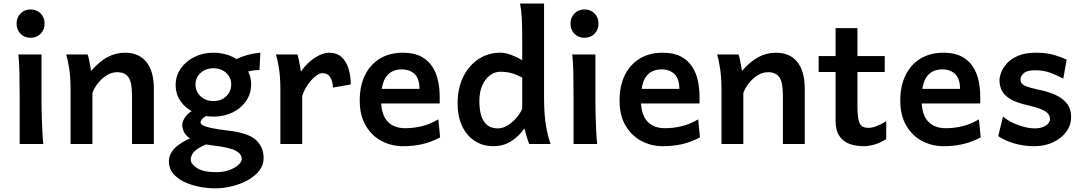

<svg xmlns="http://www.w3.org/2000/svg" viewBox="-20 -801 6017 1068"><path d="M82 -498H210.9Q210.9 -451.2 210.9 -398.7Q210.9 -346.2 210.9 -301.5Q210.9 -256.8 210.9 -231.9Q210.9 -200.7 212.2 -156Q213.4 -111.3 215.6 -68.8Q217.8 -26.4 220.7 0H89.4Q89.4 -35.2 89.4 -82.5Q89.4 -129.9 89.4 -177Q89.4 -224.1 89.4 -258.8Q89.4 -330.1 88.1 -394.8Q86.9 -459.5 82 -498ZM72.3 -669.9Q72.3 -703.6 94.2 -726.1Q116.2 -748.5 149.9 -748.5Q184.1 -748.5 206.1 -726.1Q228 -703.6 228 -669.9Q228 -635.7 206.1 -613.3Q184.1 -590.8 149.9 -590.8Q116.2 -590.8 94.2 -613.3Q72.3 -635.7 72.3 -669.9Z M835.9 0H714.4Q714.4 -32.7 714.4 -71.5Q714.4 -110.4 714.4 -148.7Q714.4 -187 714.4 -218.8Q714.4 -250.5 714.4 -268.6Q714.4 -344.2 694.3 -371.8Q674.3 -399.4 631.3 -399.4Q601.1 -399.4 573.2 -381.8Q545.4 -364.3 524.4 -337.6Q503.4 -311 494.1 -283.2V0H372.6Q372.6 -44.4 372.6 -101.3Q372.6 -158.2 372.6 -211.9Q372.6 -265.6 372.6 -300.3Q372.6 -372.1 364.5 -422.4Q356.4 -472.7 348.1 -498H467.3Q471.2 -488.3 474.9 -470.7Q478.5 -453.1 481.9 -435.3Q485.4 -417.5 486.8 -406.2Q533.2 -460 578.9 -483.9Q624.5 -507.8 676.3 -507.8Q752 -507.8 793.9 -456.8Q835.9 -405.8 835.9 -305.2Q835.9 -283.2 835.9 -246.6Q835.9 -210 835.9 -166.5Q835.9 -123 835.9 -79.6Q835.9 -36.1 835.9 0Z M1066.9 -192.9 1171.4 -170.9Q1128.9 -160.2 1112.3 -146.5Q1095.7 -132.8 1095.7 -121.1Q1095.7 -111.8 1108.6 -104Q1121.6 -96.2 1155.8 -88.9Q1189.9 -81.5 1252.4 -74.2Q1361.3 -61.5 1403.8 -22.2Q1446.3 17.1 1446.3 78.1Q1446.3 117.7 1421.9 148.7Q1397.5 179.7 1357.4 201.7Q1317.4 223.6 1270 235.1Q1222.7 246.6 1176.8 246.6Q1132.3 246.6 1087.2 237.5Q1042 228.5 1003.9 210.2Q965.8 191.9 942.6 163.8Q919.4 135.7 919.4 97.7Q919.4 16.1 1050.3 -36.6Q1072.8 -34.2 1096.9 -29.8Q1121.1 -25.4 1138.4 -20.3Q1155.8 -15.1 1157.2 -9.8Q1106 8.8 1081.1 25.6Q1056.2 42.5 1048.6 57.9Q1041 73.2 1041 87.9Q1041 111.3 1076.2 134Q1111.3 156.7 1184.1 156.7Q1222.7 156.7 1254.4 145.3Q1286.1 133.8 1305.4 116.7Q1324.7 99.6 1324.7 83Q1324.7 55.7 1291.5 37.4Q1258.3 19 1165 8.3Q1098.6 0.5 1061.3 -17.1Q1023.9 -34.7 1008.8 -57.9Q993.7 -81.1 993.7 -105Q993.7 -127 1012.7 -153.1Q1031.7 -179.2 1066.9 -192.9ZM1428.2 -507.8 1423.3 -411.6Q1368.7 -411.6 1303.7 -384.8L1272 -459Q1304.7 -480 1348.4 -492.7Q1392.1 -505.4 1428.2 -507.8ZM957 -328.6Q957 -378.4 984.9 -418.9Q1012.7 -459.5 1060.3 -483.6Q1107.9 -507.8 1167 -507.8Q1226.6 -507.8 1274.2 -484.6Q1321.8 -461.4 1349.4 -421.6Q1377 -381.8 1377 -332Q1377 -280.8 1349.4 -240Q1321.8 -199.2 1274.2 -175.8Q1226.6 -152.3 1167 -152.3Q1107.9 -152.3 1060.3 -175Q1012.7 -197.8 984.9 -237.5Q957 -277.3 957 -328.6ZM1067.4 -332Q1067.4 -292 1095.7 -265.4Q1124 -238.8 1167 -238.8Q1210.4 -238.8 1238.3 -265.4Q1266.1 -292 1266.1 -332Q1266.1 -369.1 1238.3 -395.3Q1210.4 -421.4 1167 -421.4Q1124 -421.4 1095.7 -395.3Q1067.4 -369.1 1067.4 -332Z M1661.1 0H1539.6V-300.3Q1539.6 -372.1 1531.5 -422.4Q1523.4 -472.7 1515.1 -498H1634.3Q1638.2 -487.8 1641.8 -469.7Q1645.5 -451.7 1648.9 -433.1Q1652.3 -414.6 1653.8 -402.8Q1689.5 -453.6 1732.7 -480.7Q1775.9 -507.8 1809.1 -507.8Q1853.5 -507.8 1880.1 -483.4Q1906.7 -459 1918.9 -418.7Q1931.2 -378.4 1931.2 -331.1L1832.5 -314Q1830.6 -348.6 1816.9 -371.3Q1803.2 -394 1772.9 -394Q1755.4 -394 1732.7 -375.2Q1710 -356.4 1690.2 -327.4Q1670.4 -298.3 1661.1 -267.1Z M2425.8 -225.6H2054.7V-306.6H2313.5Q2313.5 -361.8 2287.1 -388.4Q2260.7 -415 2214.4 -415Q2158.2 -415 2128.9 -375.5Q2099.6 -335.9 2099.6 -246.6Q2099.6 -164.6 2135 -126.2Q2170.4 -87.9 2233.4 -87.9Q2281.2 -87.9 2327.1 -99.1Q2373 -110.4 2418.5 -137.2L2428.2 -36.6Q2376 -9.8 2327.1 1.2Q2278.3 12.2 2221.2 12.2Q2157.7 12.2 2102.8 -16.6Q2047.9 -45.4 2014.4 -102.1Q1981 -158.7 1981 -241.7Q1981 -322.8 2010 -382.3Q2039.1 -441.9 2093 -474.9Q2147 -507.8 2221.2 -507.8Q2282.2 -507.8 2322 -486.8Q2361.8 -465.8 2384.5 -430.7Q2407.2 -395.5 2416.5 -352.3Q2425.8 -309.1 2425.8 -264.6Q2425.8 -258.3 2425.8 -245.4Q2425.8 -232.4 2425.8 -225.6Z M3006.3 -781.2V-258.8Q3006.3 -166.5 3016.8 -103.8Q3027.3 -41 3043 0H2923.8Q2918.5 -12.2 2910.9 -36.6Q2903.3 -61 2897 -86.9Q2863.8 -39.6 2820.6 -13.7Q2777.3 12.2 2725.6 12.2Q2665.5 12.2 2620.6 -17.1Q2575.7 -46.4 2550.5 -99.9Q2525.4 -153.3 2525.4 -224.6Q2525.4 -311 2557.1 -374.5Q2588.9 -438 2642.6 -472.9Q2696.3 -507.8 2762.2 -507.8Q2792 -507.8 2825 -495.1Q2857.9 -482.4 2884.8 -466.3V-603Q2884.8 -661.6 2882.1 -706.1Q2879.4 -750.5 2872.6 -781.2ZM2884.8 -195.3V-369.6Q2850.6 -387.2 2823.7 -394.5Q2796.9 -401.9 2762.2 -401.9Q2732.9 -401.9 2706.3 -382.6Q2679.7 -363.3 2663.1 -326.9Q2646.5 -290.5 2646.5 -239.3Q2646.5 -86.9 2749 -86.9Q2776.4 -86.9 2802.7 -102.8Q2829.1 -118.7 2850.8 -143.6Q2872.6 -168.5 2884.8 -195.3Z M3163.1 -498H3292Q3292 -451.2 3292 -398.7Q3292 -346.2 3292 -301.5Q3292 -256.8 3292 -231.9Q3292 -200.7 3293.2 -156Q3294.4 -111.3 3296.6 -68.8Q3298.8 -26.4 3301.8 0H3170.4Q3170.4 -35.2 3170.4 -82.5Q3170.4 -129.9 3170.4 -177Q3170.4 -224.1 3170.4 -258.8Q3170.4 -330.1 3169.2 -394.8Q3168 -459.5 3163.1 -498ZM3153.3 -669.9Q3153.3 -703.6 3175.3 -726.1Q3197.3 -748.5 3231 -748.5Q3265.1 -748.5 3287.1 -726.1Q3309.1 -703.6 3309.1 -669.9Q3309.1 -635.7 3287.1 -613.3Q3265.1 -590.8 3231 -590.8Q3197.3 -590.8 3175.3 -613.3Q3153.3 -635.7 3153.3 -669.9Z M3871.1 -225.6H3500V-306.6H3758.8Q3758.8 -361.8 3732.4 -388.4Q3706.1 -415 3659.7 -415Q3603.5 -415 3574.2 -375.5Q3544.9 -335.9 3544.9 -246.6Q3544.9 -164.6 3580.3 -126.2Q3615.7 -87.9 3678.7 -87.9Q3726.6 -87.9 3772.5 -99.1Q3818.4 -110.4 3863.8 -137.2L3873.5 -36.6Q3821.3 -9.8 3772.5 1.2Q3723.6 12.2 3666.5 12.2Q3603 12.2 3548.1 -16.6Q3493.2 -45.4 3459.7 -102.1Q3426.3 -158.7 3426.3 -241.7Q3426.3 -322.8 3455.3 -382.3Q3484.4 -441.9 3538.3 -474.9Q3592.3 -507.8 3666.5 -507.8Q3727.5 -507.8 3767.3 -486.8Q3807.1 -465.8 3829.8 -430.7Q3852.5 -395.5 3861.8 -352.3Q3871.1 -309.1 3871.1 -264.6Q3871.1 -258.3 3871.1 -245.4Q3871.1 -232.4 3871.1 -225.6Z M4456.5 0H4335Q4335 -32.7 4335 -71.5Q4335 -110.4 4335 -148.7Q4335 -187 4335 -218.8Q4335 -250.5 4335 -268.6Q4335 -344.2 4314.9 -371.8Q4294.9 -399.4 4252 -399.4Q4221.7 -399.4 4193.8 -381.8Q4166 -364.3 4145 -337.6Q4124 -311 4114.7 -283.2V0H3993.2Q3993.2 -44.4 3993.2 -101.3Q3993.2 -158.2 3993.2 -211.9Q3993.2 -265.6 3993.2 -300.3Q3993.2 -372.1 3985.1 -422.4Q3977.1 -472.7 3968.8 -498H4087.9Q4091.8 -488.3 4095.5 -470.7Q4099.1 -453.1 4102.5 -435.3Q4106 -417.5 4107.4 -406.2Q4153.8 -460 4199.5 -483.9Q4245.1 -507.8 4296.9 -507.8Q4372.6 -507.8 4414.6 -456.8Q4456.5 -405.8 4456.5 -305.2Q4456.5 -283.2 4456.5 -246.6Q4456.5 -210 4456.5 -166.5Q4456.5 -123 4456.5 -79.6Q4456.5 -36.1 4456.5 0Z M4909.7 -126.5V-27.3Q4875.5 -5.9 4843.5 3.2Q4811.5 12.2 4785.6 12.2Q4742.2 12.2 4706.3 -0.2Q4670.4 -12.7 4649.2 -44.2Q4627.9 -75.7 4627.9 -131.8Q4627.9 -198.7 4627.9 -284.7Q4627.9 -370.6 4627.9 -463.6Q4627.9 -556.6 4627.9 -644.5H4749.5Q4749.5 -570.3 4749.5 -491.7Q4749.5 -413.1 4749.5 -340.8Q4749.5 -268.6 4749.5 -213.9Q4749.5 -160.2 4755.9 -133.5Q4762.2 -106.9 4775.9 -98.4Q4789.6 -89.8 4811.5 -89.8Q4848.1 -89.8 4909.7 -126.5ZM4901.4 -400.4H4533.7V-489.3H4901.4Z M5432.6 -225.6H5061.5V-306.6H5320.3Q5320.3 -361.8 5293.9 -388.4Q5267.6 -415 5221.2 -415Q5165 -415 5135.7 -375.5Q5106.4 -335.9 5106.4 -246.6Q5106.4 -164.6 5141.8 -126.2Q5177.2 -87.9 5240.2 -87.9Q5288.1 -87.9 5334 -99.1Q5379.9 -110.4 5425.3 -137.2L5435.1 -36.6Q5382.8 -9.8 5334 1.2Q5285.2 12.2 5228 12.2Q5164.6 12.2 5109.6 -16.6Q5054.7 -45.4 5021.2 -102.1Q4987.8 -158.7 4987.8 -241.7Q4987.8 -322.8 5016.8 -382.3Q5045.9 -441.9 5099.9 -474.9Q5153.8 -507.8 5228 -507.8Q5289.1 -507.8 5328.9 -486.8Q5368.7 -465.8 5391.4 -430.7Q5414.1 -395.5 5423.3 -352.3Q5432.6 -309.1 5432.6 -264.6Q5432.6 -258.3 5432.6 -245.4Q5432.6 -232.4 5432.6 -225.6Z M5913.1 -468.8 5894.5 -363.8Q5868.2 -377.9 5828.1 -394Q5788.1 -410.2 5738.8 -410.2Q5692.4 -410.2 5674.6 -393.6Q5656.7 -377 5656.7 -359.9Q5656.7 -346.2 5663.8 -336.7Q5670.9 -327.1 5693.1 -319.1Q5715.3 -311 5760.7 -301.3Q5809.6 -291.5 5849.6 -273.7Q5889.6 -255.9 5913.8 -226.1Q5938 -196.3 5938 -150.4Q5938 -104.5 5910.9 -67.6Q5883.8 -30.8 5837.4 -9.3Q5791 12.2 5733.9 12.2Q5670.4 12.2 5617.2 -4.6Q5564 -21.5 5532.7 -43.9L5559.1 -152.8Q5594.2 -123 5644.5 -105Q5694.8 -86.9 5736.3 -86.9Q5773.9 -86.9 5797.4 -102.8Q5820.8 -118.7 5820.8 -138.2Q5820.8 -153.8 5811 -167Q5801.3 -180.2 5775.1 -191.9Q5749 -203.6 5699.7 -214.8Q5633.8 -229.5 5599.4 -250.5Q5564.9 -271.5 5552.2 -297.9Q5539.6 -324.2 5539.6 -355Q5539.6 -372.6 5549.1 -398.2Q5558.6 -423.8 5581.3 -449Q5604 -474.1 5643.6 -491Q5683.1 -507.8 5743.7 -507.8Q5801.3 -507.8 5843.5 -495.4Q5885.7 -482.9 5913.1 -468.8Z"/></svg>

Font: Kanchenjunga
Style: Bold
Weight: 700
Designer: Becca Hirsbrunner Spalinger
Foundry: SIL International
Version: Version 2.001